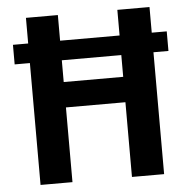

<svg xmlns="http://www.w3.org/2000/svg" viewBox="-50 -741 783 791"><g transform="rotate(-5 341.0 -345.5)"><path d="M659 -585V-504H597V0H464V-309H218V0H86V-504H23V-585H86V-691H218V-585H464V-691H597V-585ZM464 -414V-504H218V-414Z"/></g></svg>

Font: FiraGO Medium
Style: Regular
Weight: 500
Designer: bBox Type
Foundry: bBox Type GmbH
Version: Version 1.001;PS 001.001;hotconv 1.0.88;makeotf.lib2.5.64775